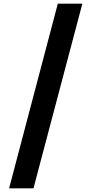

<svg xmlns="http://www.w3.org/2000/svg" viewBox="-20 -820 503 1056"><path d="M433 -800 164 216H30L298 -800Z"/></svg>

Font: Noto Sans Sinhala Condensed ExtraBold
Style: Regular
Weight: 800
Width: 3
Designer: Jelle Bosma - Monotype Design Team
Foundry: Monotype Imaging Inc.
Version: Version 2.006; ttfautohint (v1.8.4.7-5d5b)